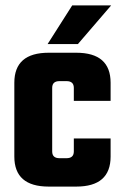

<svg xmlns="http://www.w3.org/2000/svg" viewBox="-20 -690 453 710"><path d="M160 -495H262Q389 -495 389 -384V-317H253V-365Q253 -390 226 -390H200Q173 -390 173 -365V-130Q173 -105 200 -105H226Q253 -105 253 -130V-178H389V-111Q389 0 262 0H160Q33 0 33 -111V-384Q33 -495 160 -495ZM391 -670 268 -527H156L247 -670Z"/></svg>

Font: Teko SemiBold
Style: Regular
Weight: 600
Designer: Manushi Parikh, Jonny Pinhorn
Foundry: Indian Type Foundry
Version: Version 1.106;PS 1.0;hotconv 1.0.78;makeotf.lib2.5.61930; tt